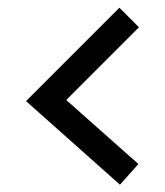

<svg xmlns="http://www.w3.org/2000/svg" viewBox="-20 -559 436 508"><path d="M346.2 -125 297.4 -70.3 48.8 -291.5 295.9 -538.6 347.7 -486.8 155.3 -294.4Z"/></svg>

Font: Eligible
Style: Regular
Weight: 500
Version: Version 1.1